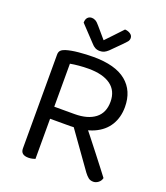

<svg xmlns="http://www.w3.org/2000/svg" viewBox="-148 -916 886 1024"><g transform="rotate(20 294.5 -403.5)"><path d="M170 -298H285Q359 -298 401 -330Q443 -362 443 -425Q443 -487 399 -519Q355 -551 273 -551Q246 -551 218.5 -548.5Q191 -546 170 -542ZM285 -230H89V-564Q89 -580 97.5 -588.5Q106 -597 122 -602Q151 -611 193.5 -615Q236 -619 276 -619Q401 -619 463 -568Q525 -517 525 -425Q525 -366 498 -322Q471 -278 418 -254Q365 -230 285 -230ZM287 -256 347 -286Q375 -251 405 -213Q435 -175 463 -139Q491 -103 513 -74.5Q535 -46 547 -30Q543 -13 529.5 -3Q516 7 502 7Q485 7 474 -1.5Q463 -10 451 -26ZM89 -252H171V-2Q165 0 155 2.5Q145 5 133 5Q111 5 100 -4Q89 -13 89 -32ZM296 -721Q313 -739 336 -763Q359 -787 384 -814Q402 -813 415 -804Q428 -795 428 -781Q428 -769 420.5 -760Q413 -751 402 -740L342 -680Q331 -670 320.5 -665Q310 -660 296 -660Q281 -660 269.5 -666Q258 -672 247 -685L164 -773Q164 -792 173 -802Q182 -812 197 -812Q208 -812 218.5 -806Q229 -800 242 -784Z"/></g></svg>

Font: Baloo Tammudu 2
Style: Regular
Weight: 400
Designer: Maithili Shingre, Omkar Shende and Ek Type
Foundry: Ek Type
Version: Version 1.700